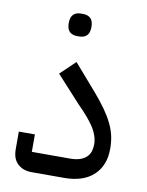

<svg xmlns="http://www.w3.org/2000/svg" viewBox="-81 -765 630 824"><g transform="rotate(10 234.0 -353.5)"><path d="M113 0Q77 0 53.5 -21.5Q30 -43 30 -85V-162H100V-86H265Q293 -86 311 -92.5Q329 -99 339.5 -110Q350 -121 354 -135Q358 -149 358 -164Q358 -198 336.5 -233.5Q315 -269 262 -322L157 -437L222 -499L322 -384Q352 -349 372 -320.5Q392 -292 405 -265Q418 -238 423.5 -212Q429 -186 429 -157Q429 -84 384 -42Q339 0 255 0ZM204 -609Q184 -609 172 -620.5Q160 -632 160 -658Q160 -684 172 -695.5Q184 -707 204 -707H215Q235 -707 247 -695.5Q259 -684 259 -658Q259 -632 247 -620.5Q235 -609 215 -609Z"/></g></svg>

Font: IBM Plex Sans Arabic
Style: Regular
Weight: 400
Designer: Mike Abbink, Paul van der Laan, Pieter van Rosmalen, Wael Morcos, Khajak Apelian
Foundry: Bold Monday
Version: Version 1.1